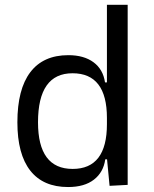

<svg xmlns="http://www.w3.org/2000/svg" viewBox="-20 -752 626 782"><path d="M257.3 9.8Q155.8 9.8 103.3 -57.1Q50.8 -124 50.8 -253.9Q50.8 -388.7 103.5 -458Q156.2 -527.3 258.3 -527.3Q321.8 -527.3 360.8 -498.5Q399.9 -469.7 407.7 -416.5H415.5V-732.4H500V1L426.3 4.9L416 -103H408.7Q401.4 -50.3 362.5 -20.3Q323.7 9.8 257.3 9.8ZM415.5 -246.1V-271.5Q415.5 -453.6 275.4 -453.6Q134.8 -453.6 134.8 -253.9Q134.8 -64 275.9 -64Q415.5 -64 415.5 -246.1Z"/></svg>

Font: Cascadia Code PL SemiLight
Style: Regular
Weight: 350
Monospace: yes
Designer: Aaron Bell
Foundry: Saja Typeworks
Version: Version 2404.023; ttfautohint (v1.8.4)